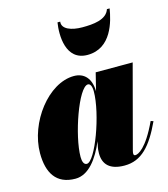

<svg xmlns="http://www.w3.org/2000/svg" viewBox="-112 -827 807 925"><g transform="rotate(-15 292.0 -365.0)"><path d="M274.5 -740H261C251 -679 251 -551 361 -551C481 -551 511 -679 521 -740H507.5C491.5 -691 425 -686 371 -686C317.5 -686 269.5 -703 274.5 -740ZM584.5 -160.5 571.5 -165C514 -41.5 471.5 -25 458 -25C452.5 -25 449.5 -28.5 449.5 -34C449.5 -38.5 450 -43 451.5 -48.5L561 -460H376.5L354.5 -371.5C353.5 -434.5 322 -470 270 -470C142 -470 16.5 -305.5 16.5 -152.5C16.5 -55 54.5 10 150.5 10C217 10 266 -58 299 -137L293.5 -110C292 -103 290.5 -93 290.5 -78.5C290.5 -23.5 322 10 395.5 10C480.5 10 532.5 -49 584.5 -160.5ZM344 -374C344 -262 264 -45 221.5 -45C206.5 -45 200.5 -62.5 200.5 -85C200.5 -190 278 -413.5 325 -413.5C336.5 -413.5 344 -399.5 344 -374Z"/></g></svg>

Font: Bodoni* 16pt Fatface
Style: Italic
Weight: 900
Italic angle: -13°
Version: Version 2.3